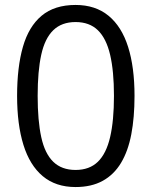

<svg xmlns="http://www.w3.org/2000/svg" viewBox="-20 -745 612 775"><path d="M523 -358Q523 -271 510 -203Q497 -135 468.5 -87.5Q440 -40 394.5 -15Q349 10 285 10Q205 10 152.5 -34Q100 -78 74.5 -160.5Q49 -243 49 -358Q49 -474 72.5 -556Q96 -638 148 -681.5Q200 -725 285 -725Q365 -725 418 -681.5Q471 -638 497 -556Q523 -474 523 -358ZM132 -358Q132 -258 146.5 -191.5Q161 -125 195 -92Q229 -59 285 -59Q341 -59 375 -92Q409 -125 424.5 -191.5Q440 -258 440 -358Q440 -458 424.5 -524Q409 -590 375 -623Q341 -656 285 -656Q229 -656 195 -623Q161 -590 146.5 -524Q132 -458 132 -358Z"/></svg>

Font: Noto Sans Sinhala
Style: Regular
Weight: 400
Designer: Jelle Bosma - Monotype Design Team
Foundry: Monotype Imaging Inc.
Version: Version 2.006